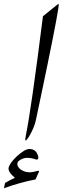

<svg xmlns="http://www.w3.org/2000/svg" viewBox="-131 -755 335 983"><path d="M66.9 127.9 50.8 163.6Q8.3 171.9 -31.2 183.1Q-70.8 194.3 -110.8 208.5L-105 181.6Q-91.8 173.8 -79.3 167.2Q-66.9 160.6 -54.7 155.3Q-91.3 124.5 -86.9 103.5Q-84.5 92.3 -72.5 75.9Q-60.5 59.6 -43.9 44.4Q-27.3 29.3 -10.5 18.6Q6.3 7.8 19.5 7.8Q54.2 7.8 64 43.9Q65.9 51.8 64.9 55.2Q63.5 62 56.6 62Q52.7 62 48.3 60.1Q31.2 53.2 4.9 53.2Q-1 53.2 -8.5 55.4Q-16.1 57.6 -23.2 61.3Q-30.3 64.9 -35.4 69.6Q-40.5 74.2 -41.5 79.1Q-43.5 88.9 -38.8 97.4Q-34.2 106 -25.4 112.5Q-16.6 119.1 -5.1 123Q6.3 127 18.6 127Q26.9 127.4 35.9 125.7Q44.9 124 54.7 121.6L61 120.1Q62.5 119.6 65.9 119.6Q68.4 119.6 68.8 119.9Q69.3 120.1 68.8 122.6Q68.4 123.5 67.9 124.8Q67.4 126 66.9 127.9ZM52.2 -137.7Q48.8 -122.1 41.5 -104Q34.2 -85.9 26.1 -70.8Q18.1 -55.7 10.7 -45.7Q3.4 -35.6 0 -35.6Q-3.9 -35.6 1.5 -63Q27.8 -188 88.9 -671.9L157.2 -727.1Q165.5 -733.9 168.9 -734.9Q170.9 -734.9 167.5 -711.2Q164.1 -687.5 156.2 -646Q148.4 -604.5 137.2 -547.9Q126 -491.2 112.3 -424.8Q98.6 -358.4 83.3 -285.2Q67.9 -211.9 52.2 -137.7Z"/></svg>

Font: XB Kayhan
Style: Italic
Weight: 400
Italic angle: -12°
Designer: Behnam
Foundry: Irmug
Version: Version 7.300 2009